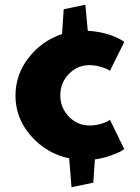

<svg xmlns="http://www.w3.org/2000/svg" viewBox="-20 -656 586 805"><path d="M44.9 -254.9Q44.9 -343.3 100.3 -414.3Q155.8 -485.4 240.2 -513.2L247.1 -617.2L337.9 -636.2L348.1 -526.9Q376.5 -525.4 402.6 -520Q428.7 -514.6 445.8 -508.1Q462.9 -501.5 476.1 -495.1Q489.3 -488.8 495.1 -484.4L501 -480L440.9 -358.9Q437 -361.3 430.2 -365.5Q423.3 -369.6 400.9 -376.2Q378.4 -382.8 355 -382.8Q304.7 -382.8 268.8 -345.9Q232.9 -309.1 232.9 -256.8Q232.9 -204.1 268.8 -167Q304.7 -129.9 355 -129.9Q378.4 -129.9 399.9 -135.7Q421.4 -141.6 431.2 -147.5L440.9 -153.8L501 -30.8Q496.1 -27.3 486.8 -21.7Q477.5 -16.1 445.6 -4.4Q413.6 7.3 377.9 12.2L371.1 109.9L279.8 128.9L270 7.8Q175.3 -12.2 110.1 -85.9Q44.9 -159.7 44.9 -254.9Z"/></svg>

Font: Hussar Preview
Style: Bold
Weight: 700
Foundry: Cannot Into Space Fonts, PlusOne Fonts
Version: Version 2.29RC2 "Millennial"